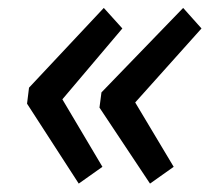

<svg xmlns="http://www.w3.org/2000/svg" viewBox="-20 -505 535 475"><path d="M46.9 -248.5 51.8 -288.1 236.8 -485.4 282.7 -434.6 134.3 -259.3 233.4 -92.3 174.8 -50.8ZM226.1 -238.8 231 -276.4 433.1 -485.4 478.5 -434.6 314.5 -251.5 409.7 -92.3 351.1 -50.8Z"/></svg>

Font: Reddit Sans Fudge SmBold Italic
Style: Regular
Weight: 600
Italic angle: -11.25°
Designer: Stephen Hutchings
Version: Version 1.013